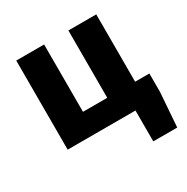

<svg xmlns="http://www.w3.org/2000/svg" viewBox="-173 -717 1033 1062"><g transform="rotate(-30 343.5 -186.0)"><path d="M505 197H658L674 -22V-139H583V-569H405V-139H250V-569H72V0H505Z"/></g></svg>

Font: Noto Sans KR Black
Style: Regular
Weight: 900
Designer: Ryoko NISHIZUKA 西塚涼子 (kana, bopomofo & ideographs); Paul D. Hunt (Latin, Greek & Cyrillic); Sandoll Communications 산돌커뮤니
Foundry: Adobe
Version: Version 2.004;hotconv 1.0.118;makeotfexe 2.5.65603